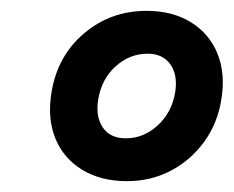

<svg xmlns="http://www.w3.org/2000/svg" viewBox="-20 -727 431 354"><path d="M214 -393Q166 -393 131.5 -414Q97 -435 82 -472Q67 -509 75 -557Q86 -624 135 -665.5Q184 -707 250 -707Q298 -707 332 -686Q366 -665 381 -628Q396 -591 388 -543Q381 -499 356 -465Q331 -431 294.5 -412Q258 -393 214 -393ZM212 -472Q245 -472 271 -496Q297 -520 303 -557Q308 -589 294 -608.5Q280 -628 252 -628Q219 -628 193 -604.5Q167 -581 161 -543Q156 -512 169.5 -492Q183 -472 212 -472Z"/></svg>

Font: Figtree SemiBold
Style: Italic
Weight: 600
Italic angle: -9.5°
Foundry: Erik Kennedy
Version: Version 2.001;gftools[0.9.30]